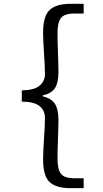

<svg xmlns="http://www.w3.org/2000/svg" viewBox="-20 -812 540 1003"><path d="M417 170.9H347.7Q272.5 170.9 238.8 138.7Q205.1 106.4 205.1 22.5Q205.1 -18.6 210 -87.9Q214.8 -157.2 214.8 -194.3Q214.8 -281.2 93.8 -281.2V-339.8Q159.2 -340.8 187 -364.7Q214.8 -388.7 214.8 -424.8Q214.8 -462.9 210 -532.2Q205.1 -601.6 205.1 -642.6Q205.1 -726.6 238.8 -759.3Q272.5 -792 347.7 -792H417V-741.2H367.2Q316.4 -741.2 298.3 -717.8Q280.3 -694.3 280.3 -637.7Q280.3 -604.5 282.7 -539.1Q285.2 -473.6 285.2 -434.6Q285.2 -378.9 266.6 -351.1Q248 -323.2 203.1 -313.5V-308.6Q248 -298.8 266.6 -270Q285.2 -241.2 285.2 -186.5Q285.2 -147.5 282.7 -82Q280.3 -16.6 280.3 15.6Q280.3 72.3 298.3 95.7Q316.4 119.1 367.2 119.1H417Z"/></svg>

Font: Gen Shin Gothic Monospace Regular
Style: Regular
Weight: 400
Designer: [Source Han Sans]
Ryoko NISHIZUKA  (kana & ideographs); Paul D. Hunt (Latin, Greek & Cyrillic); Wenlong ZHANG  (bopomofo
Version: Version 1.002.20150607